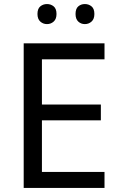

<svg xmlns="http://www.w3.org/2000/svg" viewBox="-20 -928 596 948"><path d="M496 0H97V-714H496V-635H187V-412H478V-334H187V-79H496ZM165 -859Q165 -885 179 -896.5Q193 -908 212 -908Q231 -908 245 -896.5Q259 -885 259 -859Q259 -834 245 -821.5Q231 -809 212 -809Q193 -809 179 -821.5Q165 -834 165 -859ZM353 -859Q353 -885 366.5 -896.5Q380 -908 399 -908Q418 -908 432 -896.5Q446 -885 446 -859Q446 -834 432 -821.5Q418 -809 399 -809Q380 -809 366.5 -821.5Q353 -834 353 -859Z"/></svg>

Font: Noto Sans Thai
Style: Regular
Weight: 400
Designer: Monotype Design Team
Foundry: Monotype Imaging Inc.
Version: Version 2.001